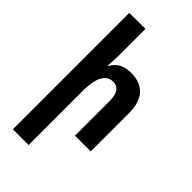

<svg xmlns="http://www.w3.org/2000/svg" viewBox="-299 -843 1165 1165"><g transform="rotate(45 283.5 -261.0)"><path d="M208 -528Q208 -490 203 -443H208Q227 -477 258 -494Q289 -511 338 -511Q415 -511 457 -465Q499 -419 499 -330V0H364V-299Q364 -396 296 -396Q251 -396 228 -353Q205 -310 205 -227V239H70V-760L208 -761Z"/></g></svg>

Font: Noto Sans Armenian SmBd Narrow
Style: Regular
Weight: 600
Width: 4
Designer: Monotype Design team
Foundry: Monotype Imaging Inc.
Version: Version 1.000